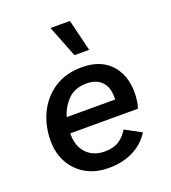

<svg xmlns="http://www.w3.org/2000/svg" viewBox="-137 -847 850 957"><g transform="rotate(-20 287.5 -368.5)"><path d="M278 9Q207 9 156 -20.5Q105 -50 77 -101Q49 -152 49 -216Q49 -296 81 -362.5Q113 -429 173.5 -469Q234 -509 321 -509Q418 -509 471.5 -452Q525 -395 525 -302Q525 -282 522.5 -261Q520 -240 513 -219H154Q154 -216 154 -212Q154 -150 190 -112.5Q226 -75 286 -75Q333 -75 362.5 -94.5Q392 -114 410 -146L496 -100Q465 -49 408.5 -20Q352 9 278 9ZM316 -425Q252 -425 216 -388.5Q180 -352 165 -301H422Q422 -309 422 -318Q422 -367 394 -396Q366 -425 316 -425ZM344 -746 385 -578H307L241 -746Z"/></g></svg>

Font: Work Sans Medium
Style: Italic
Weight: 500
Italic angle: -13°
Designer: Wei Huang
Foundry: Wei Huang
Version: Version 2.012; ttfautohint (v1.8.3)